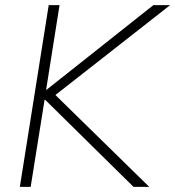

<svg xmlns="http://www.w3.org/2000/svg" viewBox="-20 -725 680 745"><path d="M57 0 169 -705H211L159 -377H161L575 -705H640L178 -343V-373L559 0H498L155 -338H153L99 0Z"/></svg>

Font: Mulish ExtraLight
Style: Italic
Weight: 200
Italic angle: -9°
Designer: Vernon Adams
Foundry: Vernon Adams
Version: Version 3.603